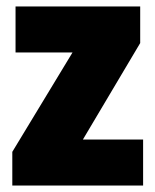

<svg xmlns="http://www.w3.org/2000/svg" viewBox="-20 -573 480 593"><path d="M422 0H18V-104L204 -411H28V-553H413V-440L236 -142H422Z"/></svg>

Font: Noto Sans Display SemiCondensed Black
Style: Regular
Weight: 900
Width: 4
Designer: Monotype Design Team
Foundry: Monotype Imaging Inc.
Version: Version 1.900